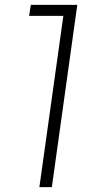

<svg xmlns="http://www.w3.org/2000/svg" viewBox="-20 -765 379 785"><path d="M141 0H192L296 -745H106L99 -700H239Z"/></svg>

Font: Mluvka ExtraLight
Style: Italic
Weight: 200
Italic angle: -8°
Designer: Modified by Jiří Krblich, Original typeface by Gumpita Rahayu
Foundry: Gumpita Rahayu & Jiří Krblich
Version: Version 2.000;Glyphs 3.1.1 (3134)